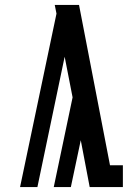

<svg xmlns="http://www.w3.org/2000/svg" viewBox="-20 -755 540 775"><path d="M61 0 208 -700 201 -735H299L424 -88H476V0H342L306 -189L266 0H197L273 -362L241 -526L131 0Z"/></svg>

Font: Iosevka Slab Semibold
Style: Regular
Weight: 600
Monospace: yes
Designer: Belleve Invis
Foundry: Belleve Invis
Version: Version 11.1.1; ttfautohint (v1.8.3)